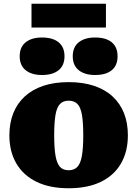

<svg xmlns="http://www.w3.org/2000/svg" viewBox="-20 -992 732 1024"><path d="M662 -270Q662 -184 625.5 -120.5Q589 -57 518.5 -22.5Q448 12 346 12Q245 12 174.5 -22.5Q104 -57 67 -120.5Q30 -184 30 -270Q30 -336 51 -388.5Q72 -441 112.5 -478Q153 -515 211.5 -534.5Q270 -554 346 -554Q422 -554 481 -534.5Q540 -515 580.5 -477.5Q621 -440 641.5 -388Q662 -336 662 -270ZM269 -271Q269 -203 276 -162Q283 -121 299.5 -102.5Q316 -84 346 -84Q376 -84 393 -102.5Q410 -121 417 -162Q424 -203 424 -271Q424 -339 417 -379.5Q410 -420 393 -437.5Q376 -455 346 -455Q317 -455 300 -437.5Q283 -420 276 -379.5Q269 -339 269 -271ZM324 -692Q324 -643 292.5 -617.5Q261 -592 204 -592Q149 -592 117 -617.5Q85 -643 85 -692Q85 -741 117 -766.5Q149 -792 204 -792Q261 -792 292.5 -766.5Q324 -741 324 -692ZM607 -692Q607 -643 576 -617.5Q545 -592 487 -592Q432 -592 400 -617.5Q368 -643 368 -692Q368 -741 400 -766.5Q432 -792 487 -792Q545 -792 576 -766.5Q607 -741 607 -692ZM148 -972H545V-845H148Z"/></svg>

Font: Roboto Serif 20pt Black
Style: Regular
Weight: 900
Version: Version 1.008